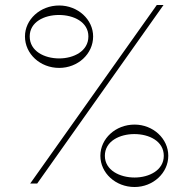

<svg xmlns="http://www.w3.org/2000/svg" viewBox="-20 -735 755 769"><path d="M101 0H129L635 -715H608ZM217 -463C292 -463 353 -519 353 -589C353 -657 292 -713 217 -713C141 -713 80 -657 80 -589C80 -519 141 -463 217 -463ZM334 -589C334 -530 275 -501 217 -501C158 -501 99 -530 99 -589C99 -647 157 -675 216 -675C275 -675 334 -647 334 -589ZM519 14C593 14 654 -42 654 -111C654 -180 593 -236 519 -236C443 -236 382 -180 382 -111C382 -42 443 14 519 14ZM636 -111C636 -53 577 -24 519 -24C460 -24 400 -53 400 -111C400 -170 460 -198 518 -198C577 -198 636 -170 636 -111Z"/></svg>

Font: Sprat Light
Style: Regular
Weight: 300
Designer: Ethan Nakache
Foundry: Collletttivo
Version: Version 2.000;Glyphs 3.2 (3217)